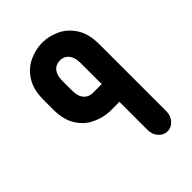

<svg xmlns="http://www.w3.org/2000/svg" viewBox="-190 -716 804 804"><g transform="rotate(-45 211.5 -314.0)"><path d="M264 -227H205Q167 -229 130 -246.5Q93 -264 69 -302Q45 -340 45 -401V-457Q45 -519 70 -557.5Q95 -596 133.5 -613.5Q172 -631 210 -631Q249 -631 287 -613.5Q325 -596 350 -557.5Q375 -519 375 -457V-60Q375 -33 358.5 -15Q342 3 319 3Q297 3 280.5 -15Q264 -33 264 -60ZM264 -332V-454Q264 -483 255.5 -498.5Q247 -514 235 -520Q223 -526 211 -526Q198 -526 185.5 -520Q173 -514 165 -498.5Q157 -483 157 -454V-404Q157 -375 165 -360Q173 -345 185.5 -338.5Q198 -332 211 -332Z"/></g></svg>

Font: Beiruti
Style: Bold
Weight: 700
Designer: Arlette Boutros
Foundry: Boutros
Version: Version 1.41